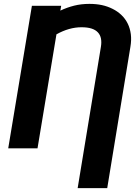

<svg xmlns="http://www.w3.org/2000/svg" viewBox="-20 -757 712 980"><path d="M22 0 142.8 -727.3H292.3L288 -702.8Q321.4 -718.8 358 -728Q394.5 -737.2 436.4 -737.2Q470.9 -737.2 500 -731Q529.1 -724.8 555 -711.6Q580.6 -698.9 600.1 -680Q619.7 -661.2 631.7 -636.9Q643.8 -612.6 647.7 -582.7Q651.6 -552.9 645.6 -517.8L527.3 203.1H376.4L495 -517.8Q498.9 -541.2 495.4 -559.8Q491.8 -578.5 479.9 -591.4Q468 -604.4 447.4 -611.2Q426.8 -617.9 396.3 -617.9Q332.7 -617.9 268.1 -581.7L171.5 0Z"/></svg>

Font: Inter P
Style: Bold Italic
Weight: 700
Italic angle: 9.39999°
Designer: Rasmus Andersson
Foundry: rsms
Version: Version 3.018;git-588b23468